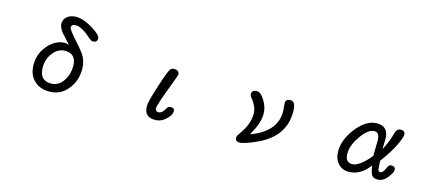

<svg xmlns="http://www.w3.org/2000/svg" viewBox="-52 -1251 4105 1802"><g transform="rotate(15 2000.0 -350.5)"><path d="M301.8 -36.1Q246.1 -89.8 246.1 -186.5Q246.1 -294.9 317.4 -376Q389.6 -458 479.5 -458Q496.1 -458 518.6 -449.2L469.7 -503.9Q398.4 -575.2 398.4 -626Q398.4 -667 431.6 -694.3Q464.8 -721.7 518.6 -721.7Q588.9 -721.7 678.7 -667Q768.6 -611.3 768.6 -580.1Q768.6 -539.1 726.6 -539.1Q709 -539.1 685.5 -561.5Q592.8 -644.5 536.1 -644.5Q513.7 -644.5 502.9 -636.7Q492.2 -628.9 492.2 -612.3Q492.2 -592.8 572.3 -503.9Q652.3 -415 669.9 -379.9Q698.2 -326.2 698.2 -259.8Q698.2 -149.4 630.9 -64.5Q562.5 21.5 451.2 21.5Q357.4 21.5 301.8 -36.1ZM566.4 -122.1Q609.4 -186.5 609.4 -266.6Q609.4 -386.7 500 -386.7Q430.7 -386.7 383.8 -325.2Q335.9 -265.6 335.9 -184.6Q335.9 -55.7 447.3 -55.7Q521.5 -55.7 566.4 -122.1Z M1374 -85Q1374 -128.9 1424.8 -285.2Q1475.6 -443.4 1495.1 -470.7Q1508.8 -487.3 1531.2 -487.3Q1583 -487.3 1583 -446.3Q1583 -438.5 1543.9 -335Q1510.7 -250 1483.4 -169.9Q1461.9 -103.5 1461.9 -88.9Q1461.9 -56.6 1494.1 -56.6Q1529.3 -56.6 1559.6 -114.3Q1569.3 -133.8 1594.7 -133.8Q1630.9 -133.8 1630.9 -100.6Q1630.9 -66.4 1585 -22.5Q1540 21.5 1478.5 21.5Q1374 21.5 1374 -85Z M2259.8 -18.6Q2259.8 -31.2 2279.3 -58.6Q2361.3 -168.9 2361.3 -273.4Q2361.3 -340.8 2299.8 -416Q2287.1 -431.6 2287.1 -445.3Q2287.1 -487.3 2337.9 -487.3Q2374 -487.3 2412.1 -424.8Q2451.2 -364.3 2451.2 -295.9Q2451.2 -210 2388.7 -100.6L2377.9 -79.1Q2622.1 -168.9 2622.1 -364.3L2617.2 -431.6L2616.2 -448.2Q2616.2 -487.3 2664.1 -487.3Q2714.8 -487.3 2714.8 -386.7Q2714.8 -151.4 2475.6 -37.1Q2349.6 21.5 2299.8 21.5Q2259.8 21.5 2259.8 -18.6Z M3256.8 -24.4Q3217.8 -67.4 3217.8 -141.6Q3217.8 -255.9 3309.6 -372.1Q3402.3 -487.3 3504.9 -487.3Q3617.2 -487.3 3617.2 -361.3L3615.2 -306.6L3614.3 -266.6Q3659.2 -347.7 3682.6 -436.5Q3695.3 -487.3 3733.4 -487.3Q3777.3 -487.3 3777.3 -450.2Q3777.3 -420.9 3739.3 -341.8Q3699.2 -259.8 3621.1 -155.3L3627 -73.2Q3631.8 -51.8 3649.4 -51.8Q3675.8 -51.8 3697.3 -105.5Q3710.9 -140.6 3734.4 -140.6Q3775.4 -140.6 3775.4 -104.5Q3775.4 -80.1 3735.4 -29.3Q3695.3 21.5 3641.6 21.5Q3603.5 21.5 3586.9 -1Q3571.3 -21.5 3560.5 -92.8Q3475.6 21.5 3362.3 21.5Q3296.9 21.5 3256.8 -24.4ZM3547.9 -182.6 3549.8 -329.1Q3549.8 -410.2 3500 -410.2Q3439.5 -410.2 3373 -316.4Q3306.6 -222.7 3306.6 -141.6Q3306.6 -56.6 3375 -56.6Q3444.3 -56.6 3547.9 -182.6Z"/></g></svg>

Font: KTXP_ComRound
Style: Medium
Weight: 500
Version: Version 1.01;May 16, 2022;FontCreator 13.0.0.2683 64-bit